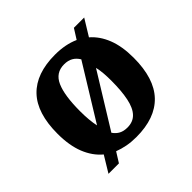

<svg xmlns="http://www.w3.org/2000/svg" viewBox="-156 -731 926 926"><g transform="rotate(-45 307.0 -268.0)"><path d="M134.1 -42.2Q92 -77.2 69.4 -133.9Q46.9 -190.7 46.9 -270.2Q46.9 -410.7 113 -479.8Q179.2 -548.9 308 -548.9Q379 -548.9 432 -524.9L464.2 -576H534.4L483 -492.1Q523 -457.5 544.5 -402.6Q566.1 -347.6 566.1 -270.2Q566.1 -129.2 499.9 -59.6Q433.7 10 305 10Q271.6 10 242.2 4.5Q212.9 -1.1 187.3 -11L155.4 40H84.2ZM307 -53Q345.4 -53 368.4 -77.1Q391.5 -101.1 401.6 -149.5Q411.7 -197.9 411.7 -268.4Q411.7 -295.2 409.8 -319.2Q407.9 -343.1 402.9 -363.9L234.1 -90.2Q247.2 -71.3 264.5 -62.2Q281.9 -53 307 -53ZM381.9 -443.1Q369.4 -464 351 -474.4Q332.7 -484.9 306 -484.9Q248.4 -484.9 224.6 -431.2Q200.7 -377.5 200.7 -270.2Q200.7 -239.2 203.1 -212.6Q205.5 -186 210.3 -164.3Z"/></g></svg>

Font: Noto Serif Lao
Style: Regular
Weight: 400
Designer: Monotype Design Team
Foundry: Monotype Imaging Inc.
Version: Version 2.003